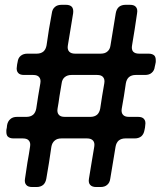

<svg xmlns="http://www.w3.org/2000/svg" viewBox="-20 -751 677 783"><path d="M546.9 -532.2Q530.3 -532.2 522.5 -541Q515.6 -549.8 518.6 -566.4Q522.5 -593.8 529.3 -631.8Q535.2 -668.9 539.1 -697.3Q542 -713.9 534.2 -722.7Q527.3 -731.4 509.8 -731.4Q503.9 -731.4 492.2 -731.4Q475.6 -731.4 464.8 -722.7Q455.1 -713.9 452.1 -697.3Q447.3 -669.9 441.4 -631.8Q435.5 -593.8 430.7 -566.4Q428.7 -549.8 418 -541Q408.2 -532.2 390.6 -532.2Q355.5 -532.2 286.1 -532.2Q269.5 -532.2 261.7 -541Q253.9 -549.8 256.8 -566.4Q261.7 -593.8 267.6 -631.8Q273.4 -668.9 278.3 -697.3Q280.3 -713.9 273.4 -722.7Q265.6 -731.4 249 -731.4Q243.2 -731.4 231.4 -731.4Q213.9 -731.4 204.1 -722.7Q193.4 -713.9 191.4 -697.3Q186.5 -669.9 179.7 -631.8Q173.8 -593.8 169.9 -566.4Q167 -549.8 157.2 -541Q146.5 -532.2 129.9 -532.2Q117.2 -532.2 91.8 -532.2Q75.2 -532.2 64.5 -523.4Q53.7 -514.6 51.8 -498Q50.8 -493.2 49.8 -488.3Q48.8 -484.4 48.8 -479.5Q45.9 -462.9 53.7 -454.1Q60.5 -445.3 78.1 -445.3Q89.8 -445.3 115.2 -445.3Q132.8 -445.3 139.6 -436.5Q147.5 -427.7 144.5 -411.1Q140.6 -388.7 135.7 -359.4Q131.8 -330.1 127.9 -308.6Q125 -292 115.2 -283.2Q104.5 -274.4 87.9 -274.4Q75.2 -274.4 49.8 -274.4Q32.2 -274.4 22.5 -265.6Q11.7 -256.8 8.8 -240.2Q8.8 -235.4 7.8 -230.5Q6.8 -225.6 5.9 -220.7Q5.9 -216.8 5.9 -212.9Q5.9 -202.1 10.7 -195.3Q18.6 -186.5 35.2 -186.5Q47.9 -186.5 73.2 -186.5Q90.8 -186.5 97.7 -177.7Q105.5 -168.9 102.5 -152.3Q98.6 -125 91.8 -87.9Q85.9 -49.8 82 -22.5Q79.1 -5.9 86.9 2.9Q93.8 11.7 111.3 11.7Q117.2 11.7 128.9 11.7Q145.5 11.7 156.2 2.9Q166 -5.9 168.9 -22.5Q172.9 -49.8 179.7 -86.9Q185.5 -125 189.5 -152.3Q192.4 -168.9 203.1 -177.7Q212.9 -186.5 230.5 -186.5Q264.6 -186.5 335 -186.5Q351.6 -186.5 359.4 -177.7Q367.2 -168.9 364.3 -152.3Q359.4 -125 353.5 -87.9Q346.7 -49.8 342.8 -22.5Q339.8 -5.9 347.7 2.9Q355.5 11.7 372.1 11.7Q377.9 11.7 389.6 11.7Q407.2 11.7 417 2.9Q427.7 -5.9 429.7 -22.5Q434.6 -49.8 440.4 -86.9Q447.3 -125 451.2 -152.3Q454.1 -168.9 463.9 -177.7Q474.6 -186.5 491.2 -186.5Q503.9 -186.5 529.3 -186.5Q545.9 -186.5 556.6 -195.3Q566.4 -204.1 569.3 -220.7Q570.3 -225.6 571.3 -230.5Q572.3 -235.4 572.3 -240.2Q575.2 -256.8 567.4 -265.6Q560.5 -274.4 543 -274.4Q530.3 -274.4 505.9 -274.4Q488.3 -274.4 481.4 -283.2Q473.6 -292 476.6 -308.6Q480.5 -330.1 485.4 -359.4Q489.3 -388.7 493.2 -411.1Q496.1 -427.7 505.9 -436.5Q516.6 -445.3 533.2 -445.3Q545.9 -445.3 571.3 -445.3Q588.9 -445.3 598.6 -454.1Q609.4 -462.9 611.3 -479.5Q612.3 -484.4 613.3 -488.3Q614.3 -493.2 615.2 -498Q615.2 -502 615.2 -505.9Q615.2 -516.6 610.4 -523.4Q602.5 -532.2 585.9 -532.2Q576.2 -532.2 566.4 -532.2Q556.6 -532.2 546.9 -532.2ZM388.7 -308.6Q385.7 -292 376 -283.2Q365.2 -274.4 348.6 -274.4Q313.5 -274.4 244.1 -274.4Q226.6 -274.4 219.7 -283.2Q211.9 -292 214.8 -308.6Q218.8 -330.1 222.7 -359.4Q227.5 -388.7 231.4 -411.1Q233.4 -427.7 244.1 -436.5Q254.9 -445.3 271.5 -445.3Q306.6 -445.3 376 -445.3Q393.6 -445.3 400.4 -436.5Q408.2 -427.7 405.3 -411.1Q401.4 -388.7 396.5 -359.4Q392.6 -330.1 388.7 -308.6Z"/></svg>

Font: DeepSea
Style: Medium
Weight: 500
Designer: Stem
Version: Version 3.019;git-0a5106e0b